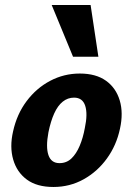

<svg xmlns="http://www.w3.org/2000/svg" viewBox="-20 -731 529 765"><path d="M193 14Q127 14 87 -15.5Q47 -45 32.5 -95.5Q18 -146 32 -207Q47 -276 86 -328Q125 -380 180 -409Q235 -438 298 -438Q362 -438 402 -409.5Q442 -381 457 -331Q472 -281 458 -218Q444 -152 406 -99.5Q368 -47 313 -16.5Q258 14 193 14ZM217 -81Q245 -81 264.5 -99.5Q284 -118 297.5 -150Q311 -182 318 -221Q330 -277 319.5 -309.5Q309 -342 275 -342Q250 -342 230 -326Q210 -310 196 -279Q182 -248 173 -204Q162 -145 173 -113Q184 -81 217 -81ZM271 -505 186 -711H341L372 -505Z"/></svg>

Font: Ysabeau Office ExtraBold
Style: Italic
Weight: 800
Italic angle: -12°
Designer: Christian Thalmann (Catharsis Fonts)
Version: Version 2.001;gftools[0.9.30]; featfreeze: tnum,lnum,ss02